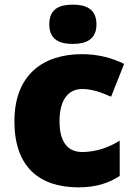

<svg xmlns="http://www.w3.org/2000/svg" viewBox="-20 -796 579 826"><path d="M293 -776C237 -776 192 -759 192 -691C192 -625 237 -607 293 -607C348 -607 395 -625 395 -691C395 -759 348 -776 293 -776ZM318 10C394 10 449 -9 495 -39V-191C446 -160 389 -142 334 -142C276 -142 236 -179 236 -275C236 -368 275 -413 333 -413C375 -413 412 -400 458 -380L514 -521C462 -547 401 -563 333 -563C166 -563 42 -475 42 -274C42 -77 150 10 318 10Z"/></svg>

Font: Noto Sans Canadian Aboriginal Black
Style: Regular
Weight: 900
Designer: Monotype Design Team, Typotheque's Kevin King
Foundry: Monotype Imaging Inc.
Version: Version 2.004